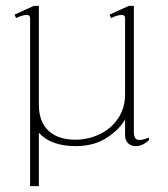

<svg xmlns="http://www.w3.org/2000/svg" viewBox="-20 -490 574 657"><path d="M490 -19V-11Q469 10 444 10Q428 10 418 0Q408 -10 408 -28V-81Q388 -46 344.5 -18Q301 10 239 10Q154 10 113 -36V147H83V-150V-427Q83 -439 71 -439Q64 -439 53 -435.5Q42 -432 35 -428L30 -440L96 -470H113V-132Q113 -73 146 -42.5Q179 -12 238 -12Q282 -12 321.5 -31Q361 -50 384.5 -85.5Q408 -121 408 -167V-427Q408 -439 396 -439Q389 -439 378 -435.5Q367 -432 360 -428L355 -440L421 -470H438V-40Q438 -25 442.5 -18Q447 -11 458 -11Q468 -11 490 -19Z"/></svg>

Font: Taviraj Thin
Style: Regular
Weight: 250
Designer: Katatrad Team
Foundry: CadsonDemak
Version: Version 1.001